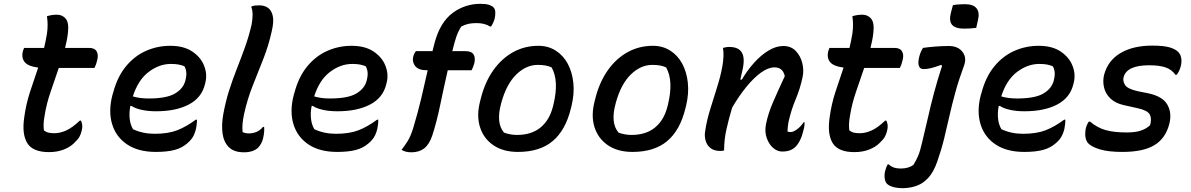

<svg xmlns="http://www.w3.org/2000/svg" viewBox="-20 -785 6240 1006"><path d="M404 -153Q416 -130 408 -100Q404 -82 396 -68Q388 -54 369 -36Q347 -14 313 -1Q279 12 237 12Q152 12 123 -35Q94 -82 107 -170Q116 -238 137 -302.5Q158 -367 180 -431Q129 -437 110 -459Q91 -481 100 -518Q102 -523 103.5 -526.5Q105 -530 106 -534H211Q215 -552 219 -570.5Q223 -589 226 -608Q233 -656 226 -700Q251 -708 278 -708Q307 -708 324.5 -687Q342 -666 336 -614Q334 -594 330 -574Q326 -554 321 -534H447Q476 -534 486.5 -515.5Q497 -497 489 -469Q487 -459 483.5 -449Q480 -439 475 -429H288Q267 -367 245.5 -305Q224 -243 214 -181Q209 -153 208.5 -135Q208 -117 210 -102Q221 -93 234 -90Q247 -87 265 -87Q294 -87 326 -101Q358 -115 398 -153Z M872 -545Q943 -545 987.5 -515Q1032 -485 1049.5 -440.5Q1067 -396 1056 -352L1054 -344Q1037 -273 969.5 -237.5Q902 -202 798 -202Q753 -202 719.5 -210Q686 -218 669 -230H663Q656 -195 659.5 -163Q663 -131 677 -108Q728 -84 790 -84Q861 -84 908.5 -102.5Q956 -121 1006 -158H1012Q1012 -144 1010.5 -132.5Q1009 -121 1007 -110Q1000 -82 989 -65Q978 -48 961 -34Q934 -10 895 0.5Q856 11 797 11Q705 11 646.5 -28Q588 -67 567.5 -134.5Q547 -202 569 -287L573 -300Q595 -383 640 -437.5Q685 -492 745 -518.5Q805 -545 872 -545ZM875 -450Q815 -450 759.5 -408.5Q704 -367 676 -280Q711 -269 759 -269Q852 -269 896 -294.5Q940 -320 951 -362Q958 -389 956 -407Q954 -425 946 -438Q931 -444 915 -447Q899 -450 875 -450Z M1298 -655Q1303 -680 1303.5 -705.5Q1304 -731 1296 -750Q1306 -755 1316 -756Q1326 -757 1339 -757Q1365 -757 1383.5 -744.5Q1402 -732 1409 -702.5Q1416 -673 1404 -622Q1387 -545 1359 -474.5Q1331 -404 1303.5 -334.5Q1276 -265 1259 -188Q1253 -160 1251 -138Q1249 -116 1251 -93Q1265 -86 1284 -86Q1304 -86 1323 -93.5Q1342 -101 1358 -120H1364Q1365 -108 1364 -94Q1363 -80 1358 -58Q1350 -29 1332 -11Q1322 -1 1303.5 6Q1285 13 1258 13Q1206 13 1179 -14Q1152 -41 1146 -86.5Q1140 -132 1150 -187Q1162 -253 1180.5 -311Q1199 -369 1220.5 -423.5Q1242 -478 1262.5 -534.5Q1283 -591 1298 -655Z M1822 -545Q1893 -545 1937.5 -515Q1982 -485 1999.5 -440.5Q2017 -396 2006 -352L2004 -344Q1987 -273 1919.5 -237.5Q1852 -202 1748 -202Q1703 -202 1669.5 -210Q1636 -218 1619 -230H1613Q1606 -195 1609.5 -163Q1613 -131 1627 -108Q1678 -84 1740 -84Q1811 -84 1858.5 -102.5Q1906 -121 1956 -158H1962Q1962 -144 1960.5 -132.5Q1959 -121 1957 -110Q1950 -82 1939 -65Q1928 -48 1911 -34Q1884 -10 1845 0.5Q1806 11 1747 11Q1655 11 1596.5 -28Q1538 -67 1517.5 -134.5Q1497 -202 1519 -287L1523 -300Q1545 -383 1590 -437.5Q1635 -492 1695 -518.5Q1755 -545 1822 -545ZM1825 -450Q1765 -450 1709.5 -408.5Q1654 -367 1626 -280Q1661 -269 1709 -269Q1802 -269 1846 -294.5Q1890 -320 1901 -362Q1908 -389 1906 -407Q1904 -425 1896 -438Q1881 -444 1865 -447Q1849 -450 1825 -450Z M2245 -75Q2229 -28 2202.5 -7.5Q2176 13 2135 13Q2104 13 2084 0Q2102 -23 2117 -47.5Q2132 -72 2145 -114Q2170 -197 2187 -269Q2204 -341 2221 -417H2216Q2172 -417 2155 -439.5Q2138 -462 2146 -492Q2150 -506 2159 -517H2246Q2252 -541 2258 -564Q2287 -669 2351.5 -717Q2416 -765 2498 -765Q2526 -765 2542.5 -759.5Q2559 -754 2566 -746Q2581 -731 2572 -688Q2566 -666 2553 -646H2548Q2520 -664 2477 -664Q2452 -664 2434 -660Q2416 -656 2397 -646Q2381 -622 2370.5 -591Q2360 -560 2350 -517H2419Q2451 -517 2461.5 -499.5Q2472 -482 2465 -453Q2459 -432 2451 -417H2326Q2303 -315 2285.5 -230.5Q2268 -146 2245 -75Z M2801 -545Q2852 -545 2891.5 -520Q2931 -495 2954.5 -451.5Q2978 -408 2984 -351.5Q2990 -295 2975 -232L2971 -216Q2943 -102 2875.5 -45.5Q2808 11 2694 11Q2616 11 2564.5 -24.5Q2513 -60 2494.5 -120.5Q2476 -181 2496 -256L2500 -272Q2522 -357 2565.5 -418Q2609 -479 2669 -512Q2729 -545 2801 -545ZM2798 -445Q2737 -445 2685.5 -395Q2634 -345 2607 -248L2604 -236Q2592 -191 2595.5 -153.5Q2599 -116 2621 -90Q2654 -78 2689 -78Q2764 -78 2811.5 -116.5Q2859 -155 2877 -226L2880 -238Q2910 -362 2870 -432Q2843 -445 2798 -445Z M3401 -545Q3452 -545 3491.5 -520Q3531 -495 3554.5 -451.5Q3578 -408 3584 -351.5Q3590 -295 3575 -232L3571 -216Q3543 -102 3475.5 -45.5Q3408 11 3294 11Q3216 11 3164.5 -24.5Q3113 -60 3094.5 -120.5Q3076 -181 3096 -256L3100 -272Q3122 -357 3165.5 -418Q3209 -479 3269 -512Q3329 -545 3401 -545ZM3398 -445Q3337 -445 3285.5 -395Q3234 -345 3207 -248L3204 -236Q3192 -191 3195.5 -153.5Q3199 -116 3221 -90Q3254 -78 3289 -78Q3364 -78 3411.5 -116.5Q3459 -155 3477 -226L3480 -238Q3510 -362 3470 -432Q3443 -445 3398 -445Z M3768 -534Q3776 -536 3783.5 -537.5Q3791 -539 3801 -539Q3852 -539 3868.5 -507Q3885 -475 3868 -408Q3864 -389 3859 -368H3867Q3895 -416 3931 -456Q3967 -496 4006.5 -520Q4046 -544 4084 -544Q4125 -544 4150 -517.5Q4175 -491 4184 -453Q4193 -415 4185 -380Q4172 -319 4148.5 -263.5Q4125 -208 4111 -144Q4109 -130 4107.5 -118.5Q4106 -107 4106 -96Q4114 -93 4122 -93Q4137 -93 4157 -108Q4177 -123 4190 -144H4196Q4196 -134 4194.5 -123.5Q4193 -113 4188 -96Q4182 -71 4174 -54.5Q4166 -38 4157 -26Q4144 -9 4125.5 0Q4107 9 4078 9Q4053 9 4031 -10Q4009 -29 3997.5 -61.5Q3986 -94 3993 -132Q4004 -189 4030.5 -250Q4057 -311 4092 -386Q4082 -432 4038 -432Q4005 -432 3967 -404.5Q3929 -377 3890 -329Q3851 -281 3816 -221Q3799 -164 3786.5 -108.5Q3774 -53 3774 3Q3765 6 3756 6Q3720 6 3701 -10.5Q3682 -27 3676.5 -50Q3671 -73 3674 -93Q3682 -149 3699.5 -207Q3717 -265 3736 -324Q3755 -383 3765 -438Q3775 -496 3768 -534Z M4624 -153Q4636 -130 4628 -100Q4624 -82 4616 -68Q4608 -54 4589 -36Q4567 -14 4533 -1Q4499 12 4457 12Q4372 12 4343 -35Q4314 -82 4327 -170Q4336 -238 4357 -302.5Q4378 -367 4400 -431Q4349 -437 4330 -459Q4311 -481 4320 -518Q4322 -523 4323.5 -526.5Q4325 -530 4326 -534H4431Q4435 -552 4439 -570.5Q4443 -589 4446 -608Q4453 -656 4446 -700Q4471 -708 4498 -708Q4527 -708 4544.5 -687Q4562 -666 4556 -614Q4554 -594 4550 -574Q4546 -554 4541 -534H4667Q4696 -534 4706.5 -515.5Q4717 -497 4709 -469Q4707 -459 4703.5 -449Q4700 -439 4695 -429H4508Q4487 -367 4465.5 -305Q4444 -243 4434 -181Q4429 -153 4428.5 -135Q4428 -117 4430 -102Q4441 -93 4454 -90Q4467 -87 4485 -87Q4514 -87 4546 -101Q4578 -115 4618 -153Z M4951 -544Q4999 -544 5022.5 -514Q5046 -484 5032 -444Q5003 -365 4985 -299Q4967 -233 4954 -175Q4941 -117 4927 -59.5Q4913 -2 4891 61Q4872 116 4844.5 146Q4817 176 4784 188Q4751 200 4713 201Q4680 201 4657 194Q4634 187 4624 174Q4617 164 4615 145.5Q4613 127 4619 107Q4623 90 4631 76H4636Q4651 89 4665.5 93.5Q4680 98 4699 98Q4719 98 4735.5 93.5Q4752 89 4766 79Q4780 56 4790.5 32Q4801 8 4812 -41Q4828 -106 4842 -168.5Q4856 -231 4873.5 -297Q4891 -363 4916 -440L4912 -445Q4881 -434 4860 -428.5Q4839 -423 4819 -423Q4801 -423 4795 -438.5Q4789 -454 4795 -482Q4799 -499 4804 -511Q4809 -523 4816 -534Q4842 -538 4880 -541Q4918 -544 4951 -544ZM4973 -758Q4988 -761 5005 -762Q5022 -763 5036 -763Q5080 -763 5097 -741Q5114 -719 5104 -679L5095 -639Q5080 -637 5063 -636Q5046 -635 5031 -635Q4985 -635 4968 -655.5Q4951 -676 4963 -721Z M5422 -545Q5493 -545 5537.5 -515Q5582 -485 5599.5 -440.5Q5617 -396 5606 -352L5604 -344Q5587 -273 5519.5 -237.5Q5452 -202 5348 -202Q5303 -202 5269.5 -210Q5236 -218 5219 -230H5213Q5206 -195 5209.5 -163Q5213 -131 5227 -108Q5278 -84 5340 -84Q5411 -84 5458.5 -102.5Q5506 -121 5556 -158H5562Q5562 -144 5560.5 -132.5Q5559 -121 5557 -110Q5550 -82 5539 -65Q5528 -48 5511 -34Q5484 -10 5445 0.5Q5406 11 5347 11Q5255 11 5196.5 -28Q5138 -67 5117.5 -134.5Q5097 -202 5119 -287L5123 -300Q5145 -383 5190 -437.5Q5235 -492 5295 -518.5Q5355 -545 5422 -545ZM5425 -450Q5365 -450 5309.5 -408.5Q5254 -367 5226 -280Q5261 -269 5309 -269Q5402 -269 5446 -294.5Q5490 -320 5501 -362Q5508 -389 5506 -407Q5504 -425 5496 -438Q5481 -444 5465 -447Q5449 -450 5425 -450Z M5884 -91Q5928 -91 5957 -100.5Q5986 -110 6006 -129Q6016 -164 6004 -185.5Q5992 -207 5941 -218L5869 -234Q5824 -244 5798 -269Q5772 -294 5764.5 -327.5Q5757 -361 5765 -393Q5785 -468 5851 -507Q5917 -546 6017 -546Q6078 -546 6109.5 -536.5Q6141 -527 6156 -510Q6167 -497 6169.5 -478Q6172 -459 6167 -439Q6159 -409 6145 -393H6139Q6119 -421 6086.5 -432Q6054 -443 6001 -443Q5883 -443 5867 -380Q5862 -360 5875 -339.5Q5888 -319 5942 -307L5997 -296Q6072 -280 6096.5 -236.5Q6121 -193 6107 -137Q6088 -61 6029.5 -25Q5971 11 5861 11Q5787 11 5742.5 -2.5Q5698 -16 5681 -35Q5661 -59 5668 -106Q5670 -119 5675 -130Q5680 -141 5685 -148H5691Q5729 -116 5772.5 -103.5Q5816 -91 5884 -91Z"/></svg>

Font: Recursive Sn Csl St Med
Style: Italic
Weight: 500
Italic angle: -15°
Version: Version 1.079;hotconv 1.0.112;makeotfexe 2.5.65598; ttfautoh